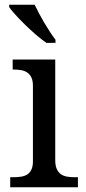

<svg xmlns="http://www.w3.org/2000/svg" viewBox="-20 -786 360 806"><path d="M36.1 -42Q52.7 -42 67.6 -44.2Q82.5 -46.4 93.8 -53.2Q105 -60.1 111.6 -73.5Q118.2 -86.9 118.2 -108.9V-425.8Q118.2 -447.8 111.6 -461.2Q105 -474.6 93.8 -481.9Q82.5 -489.3 67.6 -491.7Q52.7 -494.1 36.1 -494.1H33.2V-536.1H211.9V-113.8Q211.9 -90.3 218.5 -76.2Q225.1 -62 236.1 -54.4Q247.1 -46.9 262.2 -44.4Q277.3 -42 293.9 -42H307.1V0H22.9V-42ZM212.9 -606H174.8Q154.8 -619.6 131.3 -639.9Q107.9 -660.2 85.9 -681.6Q64 -703.1 45.9 -722.9Q27.8 -742.7 18.6 -755.9V-766.1H125.5Q133.3 -749.5 143.8 -729.7Q154.3 -710 166 -690.2Q177.7 -670.4 189.9 -651.9Q202.1 -633.3 212.9 -619.1Z"/></svg>

Font: Droid-TTFautohint Serif
Style: Regular
Weight: 400
Foundry: Ascender Corporation
Version: Version 1.00; ttfautohint (v1.00rc1.4-1a1c-dirty) -l 8 -r 50